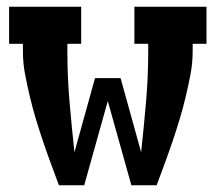

<svg xmlns="http://www.w3.org/2000/svg" viewBox="-20 -550 640 570"><path d="M155 0Q143 -32 131 -64.5Q119 -97 108 -129.5Q97 -162 87 -195Q77 -228 69 -261.5Q61 -295 54.5 -329Q48 -363 48 -398V-420H7V-530H221V-420H180V-398Q180 -322 186.5 -247Q193 -172 201 -98L262 -318H338L399 -98Q407 -172 413.5 -247Q420 -322 420 -398V-420H379V-530H593V-420H552V-398Q552 -363 545.5 -329Q539 -295 531 -261.5Q523 -228 513 -195Q503 -162 492 -129.5Q481 -97 469 -64.5Q457 -32 445 0H370L300 -250L230 0Z"/></svg>

Font: Iosevka Curly Slab XBdEx
Style: Regular
Weight: 800
Width: 7
Monospace: yes
Designer: Belleve Invis
Foundry: Belleve Invis
Version: Version 11.0.0; ttfautohint (v1.8.3)